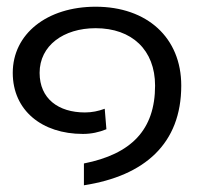

<svg xmlns="http://www.w3.org/2000/svg" viewBox="-20 -544 586 572"><path d="M230 -57V8C411 -20 520 -116 520 -289C520 -432 418 -524 265 -524C120 -524 18 -443 18 -327C18 -215 105 -145 227 -145C252 -145 275 -150 297 -159L292 -220C273 -213 254 -209 233 -209C154 -209 98 -250 98 -327C98 -408 169 -460 265 -460C373 -460 442 -395 442 -289C442 -157 371 -85 230 -57Z"/></svg>

Font: Vanilla Cream Book
Style: Regular
Weight: 400
Designer: Jeremy Tribby, Jinavaṁso
Foundry: Tribby Type
Version: Version 1.422;Glyphs 3.1.2 (3151)